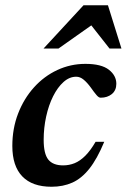

<svg xmlns="http://www.w3.org/2000/svg" viewBox="-20 -700 483 732"><path d="M270.5 -407.5Q244.5 -407.5 222 -387.2Q199.5 -367 182.5 -333Q165.5 -299 156 -255.8Q146.5 -212.5 146.5 -167Q146.5 -113.5 164.2 -91.5Q182 -69.5 220.5 -69.5Q244 -69.5 264.8 -78Q285.5 -86.5 305.2 -106.2Q325 -126 344.5 -159.5H377.5Q350.5 -94.5 320.8 -57Q291 -19.5 255.8 -3.8Q220.5 12 176.5 12Q103 12 65 -27.5Q27 -67 27 -143.5Q27 -210 49 -267Q71 -324 109.5 -366.8Q148 -409.5 198.5 -433Q249 -456.5 305.5 -456.5Q366.5 -456.5 395 -434.2Q423.5 -412 423.5 -380.5Q423.5 -355.5 406.5 -341.5Q389.5 -327.5 364 -327.5Q357 -327 348 -337.5Q339 -348 326 -366.5Q312.5 -385 299 -396.2Q285.5 -407.5 270.5 -407.5ZM146 -515 298.5 -680H391.5L443 -515H397.5L316.5 -618H349L203 -515Z"/></svg>

Font: Newsreader 16pt 16pt SemiBold
Style: Italic
Weight: 600
Italic angle: -17°
Version: Version 1.003